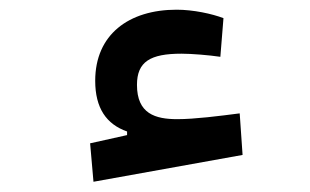

<svg xmlns="http://www.w3.org/2000/svg" viewBox="-20 -357 626 388"><path d="M168.9 10.3 470.2 -43.9 464.4 -127.9C423.3 -122.6 373.5 -116.2 338.4 -116.2C293.9 -116.2 256.8 -127 256.8 -185.5C256.8 -232.4 283.7 -248.5 346.7 -248.5C367.2 -248.5 402.3 -245.6 425.3 -242.2L431.6 -320.3C408.7 -329.1 370.6 -337.4 336.9 -337.4C240.2 -337.4 172.4 -287.1 172.4 -193.8C172.4 -138.7 194.8 -106 236.8 -91.3V-84L162.1 -67.4Z"/></svg>

Font: Cascadia Mono NF
Style: Regular
Weight: 400
Monospace: yes
Designer: Aaron Bell
Foundry: Saja Typeworks
Version: Version 2404.023